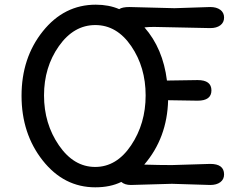

<svg xmlns="http://www.w3.org/2000/svg" viewBox="-20 -785 1037 820"><path d="M386.5 -72Q478 -72 540 -164.5Q602 -257 602 -377.5Q602 -498 540.5 -588Q479 -678 387 -678Q295 -678 231.5 -588Q168 -498 168 -377.5Q168 -257 231.5 -164.5Q295 -72 386.5 -72ZM878 -665 638 -670Q613 -670 597 -668Q676 -578 693 -441Q791 -443 824 -443Q883 -443 883 -399Q883 -355 824 -355Q796 -355 698 -357Q694 -196 596 -82Q660 -80 714 -80L878 -85Q937 -85 937 -40Q937 -19 921 -7Q905 5 878 5L714 0Q714 0 539 5Q513 5 498 -8Q451 15 387 15Q253 15 162.5 -99.5Q72 -214 72 -376Q72 -538 163 -651.5Q254 -765 389 -765Q445 -765 489 -746Q502 -755 533 -755L725 -750L878 -755Q905 -755 921 -743Q937 -731 937 -710Q937 -689 921 -677Q905 -665 878 -665Z"/></svg>

Font: Delius Unicase
Style: Regular
Weight: 400
Designer: Natalia Raices
Foundry: Natalia Raices
Version: Version 1.002